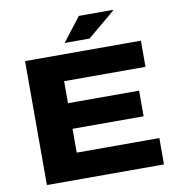

<svg xmlns="http://www.w3.org/2000/svg" viewBox="-94 -963 968 1048"><g transform="rotate(-10 390.5 -439.5)"><path d="M311 -747 413 -879H601L602 -875L449 -747ZM81 0V-687H723V-542H272V-420H666V-278H272V-146H730V0Z"/></g></svg>

Font: Archivo SemiExpanded ExtraBold
Style: Regular
Weight: 800
Width: 6
Designer: Hector Gatti
Foundry: Omnibus-Type
Version: Version 2.001; ttfautohint (v1.8.3)